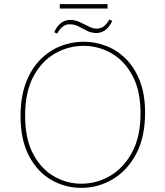

<svg xmlns="http://www.w3.org/2000/svg" viewBox="-20 -899 797 925"><path d="M371 6Q294 6 227.5 -32Q161 -70 120 -147Q79 -224 79 -341Q79 -431 104 -498Q129 -565 172 -609.5Q215 -654 269.5 -676Q324 -698 383 -698Q439 -698 492 -677.5Q545 -657 587 -615Q629 -573 654 -508.5Q679 -444 679 -356Q679 -239 636.5 -158.5Q594 -78 524 -36Q454 6 371 6ZM372 -14Q446 -14 511 -52Q576 -90 616.5 -165.5Q657 -241 657 -353Q657 -462 618.5 -534Q580 -606 517.5 -642Q455 -678 382 -678Q309 -678 244.5 -641Q180 -604 140.5 -529.5Q101 -455 101 -342Q101 -231 139 -158.5Q177 -86 239 -50Q301 -14 372 -14ZM255 -737 241 -744Q256 -776 275.5 -789.5Q295 -803 318 -803Q342 -803 364.5 -792.5Q387 -782 407.5 -771.5Q428 -761 446 -761Q463 -761 478 -770.5Q493 -780 507 -805L521 -798Q505 -766 486 -753Q467 -740 444 -740Q420 -740 399.5 -750.5Q379 -761 359 -771.5Q339 -782 315 -782Q297 -782 283 -771.5Q269 -761 255 -737ZM498 -879V-858H268V-879Z"/></svg>

Font: Bitter Thin
Style: Regular
Weight: 100
Designer: Sol Matas, and Bitter project Authors
Foundry: Sol Matas
Version: Version 2.002